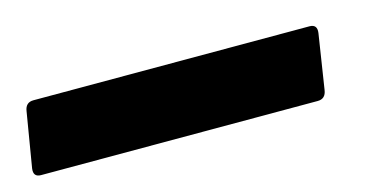

<svg xmlns="http://www.w3.org/2000/svg" viewBox="-70 -42 610 305"><g transform="rotate(-15 234.5 111.0)"><path d="M-29 170Q-42 170 -40 156L-25 66Q-23 52 -10 52H444Q457 52 455 66L441 156Q439 170 426 170Z"/></g></svg>

Font: Sofia Sans Semi Condensed Black
Style: Italic
Weight: 900
Italic angle: -9°
Version: Version 4.100